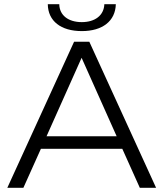

<svg xmlns="http://www.w3.org/2000/svg" viewBox="-20 -900 784 920"><path d="M372 -751C471 -751 533 -799 535 -880H480C478 -826 435 -794 372 -794C308 -794 265 -826 264 -880H209C210 -799 272 -751 372 -751ZM650 0H728L408 -700H335L15 0H92L176 -187H566ZM203 -247 371 -623 539 -247Z"/></svg>

Font: Talent
Style: Regular
Weight: 400
Designer: Mike Powis
Version: Version 1.001;hotconv 1.0.109;makeotfexe 2.5.65596